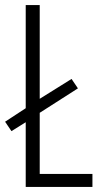

<svg xmlns="http://www.w3.org/2000/svg" viewBox="-22 -734 403 754"><path d="M79 0H341V-51H134V-291L284 -387L259 -424L134 -346V-714H79V-309L-2 -256L23 -219L79 -254Z"/></svg>

Font: Noto Sans Arabic UI XCn Lt
Style: Regular
Weight: 300
Width: 2
Designer: Monotype Design Team, Nadine Chahine and Nizar Qandah
Foundry: Monotype Imaging Inc.
Version: Version 2.010